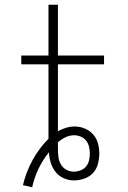

<svg xmlns="http://www.w3.org/2000/svg" viewBox="-20 -755 540 812"><path d="M116 37 77 28Q90 -27 117.5 -77.5Q145 -128 185 -168V-483H70V-520H185V-735H225V-520H420V-483H225V-200Q241 -209 259 -214.5Q277 -220 296 -220Q318 -220 338.5 -211.5Q359 -203 373.5 -187Q388 -171 394 -149.5Q400 -128 400 -106Q400 -84 394 -61.5Q388 -39 373 -23Q358 -7 336 0.5Q314 8 292 8Q270 8 249 -1.5Q228 -11 214.5 -28.5Q201 -46 194.5 -67.5Q188 -89 187 -111Q161 -79 143 -41.5Q125 -4 116 37ZM292 -29Q306 -29 320.5 -34.5Q335 -40 344 -51Q353 -62 356.5 -76.5Q360 -91 360 -106Q360 -120 356.5 -134.5Q353 -149 344.5 -160Q336 -171 322 -177Q308 -183 294 -183Q275 -183 257 -174.5Q239 -166 225 -153V-126Q225 -109 227 -92Q229 -75 237 -60.5Q245 -46 260 -37.5Q275 -29 292 -29Z"/></svg>

Font: Iosevka SS18 Extralight
Style: Regular
Weight: 200
Monospace: yes
Designer: Belleve Invis
Foundry: Belleve Invis
Version: Version 25.1.1; ttfautohint (v1.8.4)